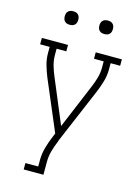

<svg xmlns="http://www.w3.org/2000/svg" viewBox="-136 -782 771 1071"><g transform="rotate(15 250.0 -247.0)"><path d="M111 215V178H185V141Q185 104 195.5 67Q206 30 221 -5L229 -24L106 -314Q93 -346 83.5 -379Q74 -412 74 -447V-483H19V-520H170V-483H114V-447Q114 -416 122.5 -386.5Q131 -357 143 -329L250 -73L357 -329Q369 -357 377.5 -386.5Q386 -416 386 -447V-483H330V-520H481V-483H426V-447Q426 -412 416.5 -379Q407 -346 394 -314L257 9Q257 10 256.5 11.5Q256 13 256 14Q243 44 234 76Q225 108 225 141V215ZM350 -631Q342 -631 334.5 -633Q327 -635 321 -641Q315 -647 313 -654.5Q311 -662 311 -670Q311 -678 313 -685.5Q315 -693 321 -699Q327 -705 334.5 -707Q342 -709 350 -709Q358 -709 365.5 -707Q373 -705 379 -699Q385 -693 387 -685.5Q389 -678 389 -670Q389 -662 387 -654.5Q385 -647 379 -641Q373 -635 365.5 -633Q358 -631 350 -631ZM150 -631Q142 -631 134.5 -633Q127 -635 121 -641Q115 -647 113 -654.5Q111 -662 111 -670Q111 -678 113 -685.5Q115 -693 121 -699Q127 -705 134.5 -707Q142 -709 150 -709Q158 -709 165.5 -707Q173 -705 179 -699Q185 -693 187 -685.5Q189 -678 189 -670Q189 -662 187 -654.5Q185 -647 179 -641Q173 -635 165.5 -633Q158 -631 150 -631Z"/></g></svg>

Font: Iosevka Curly Slab Extralight
Style: Regular
Weight: 200
Monospace: yes
Designer: Belleve Invis
Foundry: Belleve Invis
Version: Version 22.1.2; ttfautohint (v1.8.4)